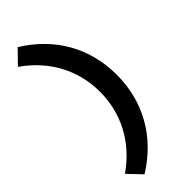

<svg xmlns="http://www.w3.org/2000/svg" viewBox="-287 -732 949 949"><g transform="rotate(-45 187.0 -258.0)"><path d="M16 116 83 186C246 85 334 -73 334 -258C334 -445 247 -601 84 -702L16 -632C147 -541 216 -407 216 -258C216 -109 147 25 16 116Z"/></g></svg>

Font: Easer Grotesk Medium
Style: Regular
Weight: 500
Designer: Boardeaser, Bonnie Shaver-Troup, Thomas Jockin
Foundry: Lexend
Version: Version 1.001;Glyphs 3.1.2 (3151)